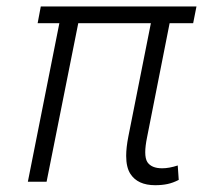

<svg xmlns="http://www.w3.org/2000/svg" viewBox="-20 -548 612 579"><path d="M448 10.5Q395 10.5 373 -24Q360.5 -43.5 360.5 -78Q360.5 -103 367 -136L435 -478H216L120.5 0H64L159 -478H93.5L103 -528.5H572.5L562.5 -478H491.5L423.5 -134Q418 -107 418 -89Q418 -69 424.5 -59Q437 -40.5 469 -40.5Q490 -40.5 516 -49L519 -5.5Q501.5 3.5 484.8 7Q468 10.5 448 10.5Z"/></svg>

Font: Roberto Sans Light
Style: Italic
Weight: 300
Italic angle: -11°
Designer: Google
Version: Version 1.00;June 11, 2020;FontCreator 12.0.0.2522 64-bit; t